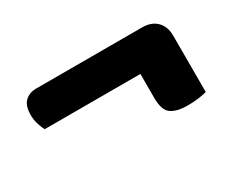

<svg xmlns="http://www.w3.org/2000/svg" viewBox="-55 -572 643 541"><g transform="rotate(-30 266.0 -301.5)"><path d="M86.7 -429.2H431.4Q461.2 -429.2 478.4 -412.2Q495.7 -395.2 495.7 -365.2V-182Q486.6 -179 468.7 -176.6Q450.8 -174.3 433.4 -174.3Q397.8 -174.3 379.8 -187.2Q361.7 -200.1 361.7 -239.1V-318H50.2Q45.1 -327.6 40.6 -341.9Q36.1 -356.3 36.1 -372.4Q36.1 -402.2 50.2 -415.7Q64.3 -429.2 86.7 -429.2Z"/></g></svg>

Font: Baloo Bhaina 2
Style: Regular
Weight: 400
Designer: Yesha Goshar, Manish Minz, Shuchita Grover and Ek Type
Foundry: Ek Type
Version: Version 1.700